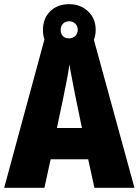

<svg xmlns="http://www.w3.org/2000/svg" viewBox="-20 -901 665 921"><path d="M433 0 403 -137H223L193 0H0L194 -715H429L625 0ZM343 -433Q336 -469 327 -514.5Q318 -560 313 -592Q309 -561 300.5 -517Q292 -473 284 -434L253 -287H373ZM312 -634Q255 -634 220.5 -668.5Q186 -703 186 -757Q186 -812 220.5 -846.5Q255 -881 312 -881Q366 -881 402.5 -846.5Q439 -812 439 -758Q439 -704 403 -669Q367 -634 312 -634ZM312 -717Q329 -717 341 -728.5Q353 -740 353 -758Q353 -776 341 -787.5Q329 -799 312 -799Q294 -799 282.5 -787.5Q271 -776 271 -758Q271 -740 281 -728.5Q291 -717 312 -717Z"/></svg>

Font: Noto Sans Bengali Condensed Black
Style: Regular
Weight: 900
Width: 3
Designer: Joana Ranito - Universal Thirst; Jelle Bosma - Monotype Design Team
Foundry: Universal Thirst ehf.
Version: Version 3.000; ttfautohint (v1.8.4.7-5d5b)